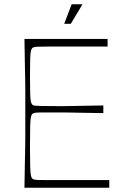

<svg xmlns="http://www.w3.org/2000/svg" viewBox="-20 -883 584 903"><path d="M95 0Q96 -72 97 -118Q98 -164 98.5 -194.5Q99 -225 99 -247.5Q99 -270 99 -293.5Q99 -317 99 -350Q99 -383 99 -406.5Q99 -430 99 -452.5Q99 -475 98.5 -505.5Q98 -536 97 -582Q96 -628 95 -700H486V-664Q468 -664 445.5 -664Q423 -664 397 -664Q371 -664 343.5 -664Q316 -664 288 -664Q236 -664 206 -664Q176 -664 161.5 -663.5Q147 -663 141.5 -661.5Q136 -660 133 -658Q128 -654 125.5 -644Q123 -634 122 -607Q121 -580 121 -524Q121 -469 122 -441.5Q123 -414 125.5 -404Q128 -394 133 -390Q137 -387 144.5 -386Q152 -385 174 -384.5Q196 -384 241 -384Q268 -384 285 -384Q302 -384 322 -384.5Q342 -385 375 -385.5Q408 -386 466 -387V-351Q408 -352 375 -352.5Q342 -353 322 -353.5Q302 -354 285 -354Q268 -354 241 -354Q196 -354 174 -354Q152 -354 144.5 -352.5Q137 -351 133 -348Q128 -344 125.5 -333Q123 -322 122 -291Q121 -260 121 -195Q121 -130 122 -99Q123 -68 125.5 -57Q128 -46 133 -42Q136 -40 141.5 -38.5Q147 -37 161.5 -36.5Q176 -36 206 -36Q236 -36 288 -36Q317 -36 345.5 -36Q374 -36 400 -36Q426 -36 450 -36Q474 -36 494 -36V0ZM282 -771 317 -863H368L313 -771Z"/></svg>

Font: Ojuju ExtraLight
Style: Regular
Weight: 200
Designer: Chisaokwu Joboson, Mirko Velimirovic
Foundry: Udi Foundry
Version: Version 1.000